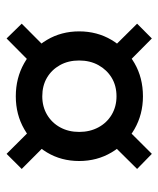

<svg xmlns="http://www.w3.org/2000/svg" viewBox="33 -650 497 604"><g transform="rotate(-90 282.0 -347.5)"><path d="M281.5 -146.8Q224.8 -146.8 178.2 -173.5Q131.8 -200.2 104.9 -245.8Q78 -291.2 78 -347.5Q78 -403.8 104.9 -448.6Q131.8 -493.5 177.9 -520.1Q224 -546.8 281.5 -546.8Q339 -546.8 385.4 -520.6Q431.8 -494.5 458.8 -449.1Q485.8 -403.8 485.8 -347.5Q485.8 -291 458.8 -245.5Q431.8 -200 385.8 -173.4Q339.8 -146.8 281.5 -146.8ZM281.5 -230Q314.8 -230 339.9 -245.2Q365 -260.5 379.6 -286.9Q394.2 -313.2 394.2 -347.8Q394.2 -381.8 379.6 -407.9Q365 -434 339.9 -448.8Q314.8 -463.5 281.5 -463.5Q249 -463.5 223.5 -448.4Q198 -433.2 183.8 -407.1Q169.5 -381 169.5 -347.5Q169.5 -313.8 183.8 -287.1Q198 -260.5 223.6 -245.2Q249.2 -230 281.5 -230ZM422 -440.5 374.8 -487.8 463.5 -575.8 510 -528.2ZM100.5 -118.8 53 -165.2 141 -254 188.2 -206.8ZM374.8 -206.8 422 -254 510 -165.2 463.5 -118.8ZM53 -528.2 100.5 -575.8 188.2 -487.8 141 -440.5Z"/></g></svg>

Font: Marine Company Thin
Style: Regular
Weight: 100
Designer: Rodrigo Fuenzalida
Foundry: fragTYPE
Version: Version 1.000